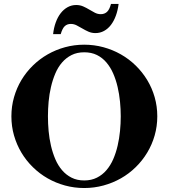

<svg xmlns="http://www.w3.org/2000/svg" viewBox="-20 -927 845 962"><path d="M574.2 -907.2H536.1Q528.3 -878.4 515.9 -867.2Q503.4 -856 484.9 -856Q469.7 -856 455.8 -863Q441.9 -870.1 427.5 -878.9Q413.1 -887.7 397 -894.8Q380.9 -901.9 361.8 -901.9Q338.4 -901.9 318.6 -890.9Q298.8 -879.9 283.9 -860.6Q269 -841.3 259.3 -814.5Q249.5 -787.6 246.1 -755.9H284.2Q292.5 -784.7 304.4 -795.9Q316.4 -807.1 335 -807.1Q350.1 -807.1 364 -800Q377.9 -793 392.6 -784.2Q407.2 -775.4 423.3 -768.3Q439.5 -761.2 458 -761.2Q481.4 -761.2 501.2 -772Q521 -782.7 535.9 -802.2Q550.8 -821.8 560.5 -848.4Q570.3 -875 574.2 -907.2ZM768.1 -344.2Q768.1 -394 754.9 -440.2Q741.7 -486.3 717.5 -526.1Q693.4 -565.9 659.9 -598.6Q626.5 -631.3 585.7 -654.5Q544.9 -677.7 498.3 -690.4Q451.7 -703.1 401.9 -703.1Q352.1 -703.1 305.7 -690.4Q259.3 -677.7 218.8 -654.5Q178.2 -631.3 144.8 -598.6Q111.3 -565.9 87.4 -526.1Q63.5 -486.3 50.3 -440.2Q37.1 -394 37.1 -344.2Q37.1 -293.9 50.3 -248Q63.5 -202.1 87.4 -162.1Q111.3 -122.1 144.8 -89.4Q178.2 -56.6 218.8 -33.4Q259.3 -10.3 305.7 2.4Q352.1 15.1 401.9 15.1Q451.7 15.1 498.3 2.4Q544.9 -10.3 585.7 -33.4Q626.5 -56.6 659.9 -89.4Q693.4 -122.1 717.5 -162.1Q741.7 -202.1 754.9 -248.3Q768.1 -294.4 768.1 -344.2ZM585 -344.2Q585 -308.1 581.3 -270.3Q577.6 -232.4 569.3 -196.8Q561 -161.1 547.4 -129.6Q533.7 -98.1 513.4 -74.5Q493.2 -50.8 465.6 -36.9Q438 -22.9 401.9 -22.9Q365.7 -22.9 338.4 -36.9Q311 -50.8 290.8 -74.5Q270.5 -98.1 257.1 -129.6Q243.7 -161.1 235.4 -196.8Q227.1 -232.4 223.6 -270.3Q220.2 -308.1 220.2 -344.2Q220.2 -379.9 223.6 -417.7Q227.1 -455.6 235.4 -491.2Q243.7 -526.9 257.1 -558.6Q270.5 -590.3 290.8 -613.8Q311 -637.2 338.4 -651.1Q365.7 -665 401.9 -665Q438 -665 465.6 -651.4Q493.2 -637.7 513.4 -613.8Q533.7 -589.8 547.4 -558.3Q561 -526.9 569.3 -491.2Q577.6 -455.6 581.3 -417.7Q585 -379.9 585 -344.2Z"/></svg>

Font: Galatia SIL
Style: Bold
Weight: 700
Designer: Development by SIL's NRSI team
Version: Version 2.1